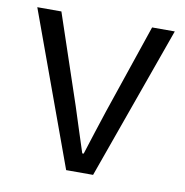

<svg xmlns="http://www.w3.org/2000/svg" viewBox="-66 -603 643 667"><g transform="rotate(10 255.5 -270.0)"><path d="M210 0H305L498 -540H418L311 -225C294 -173 276 -118 260 -67H255C238 -118 221 -173 204 -225L98 -540H13Z"/></g></svg>

Font: ChiuKong Gothic CL Normal
Style: Regular
Weight: 350
Designer: Ryoko NISHIZUKA 西塚涼子 (kana, bopomofo & ideographs); Paul D. Hunt (Latin, Greek & Cyrillic); Sandoll Communications 산돌커뮤니
Foundry: Adobe
Version: Version 1.300